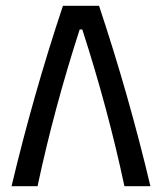

<svg xmlns="http://www.w3.org/2000/svg" viewBox="-20 -645 561 665"><path d="M20 0Q57 -156 101.5 -312.5Q146 -469 198 -625H323Q375 -469 419.5 -312.5Q464 -156 501 0H411Q382 -136 345.5 -271.5Q309 -407 265 -543H256Q212 -407 175.5 -271.5Q139 -136 110 0Z"/></svg>

Font: Changa
Style: Regular
Weight: 400
Designer: Eduardo Rodriguez Tunni
Foundry: Eduardo Rodriguez Tunni
Version: Version 3.003